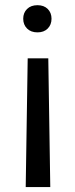

<svg xmlns="http://www.w3.org/2000/svg" viewBox="-20 -558 295 755"><path d="M81.1 177.7 88.9 -328.6H169.9L177.7 177.7ZM127.4 -430.7Q101.6 -430.7 86.4 -445.8Q71.3 -460.9 71.3 -484.4Q71.3 -507.8 86.4 -522.7Q101.6 -537.6 127.4 -537.6Q152.8 -537.6 167.7 -522.7Q182.6 -507.8 182.6 -484.4Q182.6 -460.9 167.7 -445.8Q152.8 -430.7 127.4 -430.7Z"/></svg>

Font: Bert Sans Medium
Style: Regular
Weight: 500
Designer: Christian Robertson, Adam Twardoch, & Cristiano Sobral
Foundry: Google
Version: Version 12.135;January 10, 2020;FontCreator 12.0.0.2547 64-b